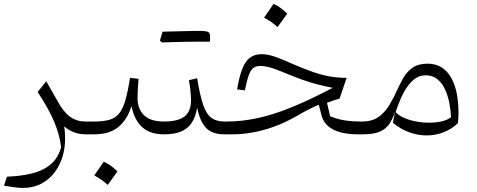

<svg xmlns="http://www.w3.org/2000/svg" viewBox="-20 -671 2381 959"><path d="M210.9 -265.1 168 -211.4Q224.6 -126 251.7 -60.3Q278.8 5.4 285.2 64Q270.5 118.7 232.9 150.1Q195.3 181.6 139.6 195.3Q84 209 14.6 211.4L0 256.3Q15.6 258.8 32 261.5Q48.3 264.2 64.7 265.9Q81.1 267.6 95.2 267.6Q164.1 267.6 214.8 228.3Q265.6 189 289.6 119.6Q313.5 50.3 300.8 -39.6Q322.3 -21 348.9 -10.5Q375.5 0 410.2 0H410.6V-64H410.2Q377.4 -64 354 -74.2Q330.6 -84.5 313.2 -102.1Q295.9 -119.6 281.7 -141.6Z M410.6 0H450.2Q525.9 0 570.3 -35.9Q614.7 -71.8 636.7 -140.6Q651.9 -69.8 691.2 -34.9Q730.5 0 798.8 0H799.3V-64H798.8Q731.9 -64 699.5 -95.2Q667 -126.5 667 -181.2Q667 -200.7 668.2 -224.6Q669.4 -248.5 671.9 -277.3L629.4 -282.2Q618.7 -213.4 606.2 -170.4Q593.8 -127.4 575 -104.2Q556.2 -81.1 526.1 -72.5Q496.1 -64 449.7 -64H410.6Q403.3 -64 399.7 -56.4Q396 -48.8 396 -33.2V-30.8Q396 -15.1 399.7 -7.6Q403.3 0 410.6 0ZM498 136.7Q485.8 154.8 474.4 171.4Q462.9 188 450.7 205.1Q468.3 214.4 485.6 226.3Q502.9 238.3 518.1 252.4Q530.8 235.4 542.7 218.5Q554.7 201.7 566.4 185.1Q546.4 165.5 529.5 154.1Q512.7 142.6 498 136.7Z M799.3 0Q849.6 0 883.3 -13.7Q917 -27.3 936.8 -56.6Q956.5 -85.9 964.8 -132.8Q974.6 -85 991.5 -55.7Q1008.3 -26.4 1035.2 -13.2Q1062 0 1101.6 0H1102.1V-64H1101.6Q1061 -64 1035.9 -82.3Q1010.7 -100.6 994.6 -147.7Q978.5 -194.8 964.8 -280.3L923.3 -270.5Q927.7 -251.5 930.9 -220.9Q934.1 -190.4 934.1 -170.9Q934.1 -133.3 919.7 -109.6Q905.3 -85.9 875.5 -75Q845.7 -64 799.3 -64Q792 -64 788.3 -56.4Q784.7 -48.8 784.7 -33.2V-30.8Q784.7 -15.1 788.3 -7.6Q792 0 799.3 0ZM979.5 -462.9Q995.1 -462.9 1004.9 -462.9Q1014.6 -462.9 1020.3 -462.9Q1025.9 -462.9 1028.8 -462.9Q1029.3 -469.2 1029.3 -477.1Q1029.3 -484.9 1029.3 -489.7Q1029.3 -506.8 1019 -511.7Q1008.8 -516.6 974.1 -516.6Q941.4 -509.3 908.7 -501.2Q876 -493.2 843.5 -485.1Q811 -477.1 778.8 -468.8Q781.2 -466.3 783.4 -463.9Q785.6 -461.4 788.1 -459Q818.4 -460 850.3 -460.9Q882.3 -461.9 914.8 -462.4Q947.3 -462.9 979.5 -462.9ZM788.1 -459Q819.3 -468.3 850.3 -477.5Q881.3 -486.8 912.4 -496.8Q943.4 -506.8 974.1 -516.6Q965.3 -516.6 946.3 -516.4Q927.2 -516.1 901.9 -515.4Q876.5 -514.6 847.9 -514.2Q819.3 -513.7 792 -512.7Q788.6 -502 785.4 -491.2Q782.2 -480.5 778.8 -468.8Q781.2 -466.3 783.4 -463.9Q785.6 -461.4 788.1 -459Z M1641.6 -232.4Q1524.4 -170.4 1431.9 -133.3Q1339.4 -96.2 1262 -80.1Q1184.6 -64 1113.3 -64H1102.1Q1094.7 -64 1091.1 -56.4Q1087.4 -48.8 1087.4 -33.2V-30.8Q1087.4 -15.1 1091.1 -7.6Q1094.7 0 1102.1 0H1140.1Q1186.5 0 1238.5 -8.8Q1290.5 -17.6 1347.9 -38.1Q1405.3 -58.6 1467.3 -94.2Q1493.2 -109.9 1520 -123.5Q1546.9 -137.2 1572.3 -147.9L1585.4 -96.7Q1597.7 -47.9 1644.5 -23.9Q1691.4 0 1769 0H1789.6V-64H1789.1Q1735.4 -64 1699.5 -70.1Q1663.6 -76.2 1628.9 -90.3L1613.3 -157.7Q1628.9 -163.6 1645.3 -168.9Q1661.6 -174.3 1676.3 -178.7L1711.4 -282.2Q1669.4 -282.2 1629.6 -288.8Q1589.8 -295.4 1543 -311.5Q1496.1 -327.6 1431.6 -356Q1375 -381.3 1343.8 -390.9Q1312.5 -400.4 1288.1 -400.4Q1252.4 -400.4 1229 -383.3Q1205.6 -366.2 1190.4 -327.6Q1175.3 -289.1 1164.1 -224.6L1203.1 -219.7Q1212.9 -268.6 1222.4 -294.9Q1231.9 -321.3 1245.6 -331.5Q1259.3 -341.8 1280.8 -341.8Q1296.4 -341.8 1324 -335.2Q1351.6 -328.6 1401.9 -307.1Q1452.6 -286.1 1491 -272.5Q1529.3 -258.8 1564.7 -249.8Q1600.1 -240.7 1641.6 -232.4ZM1346.2 -651.4Q1334 -633.3 1322.5 -616.7Q1311 -600.1 1298.8 -583Q1316.4 -573.7 1333.7 -561.8Q1351.1 -549.8 1366.2 -535.6Q1378.9 -552.7 1390.9 -569.6Q1402.8 -586.4 1414.6 -603Q1394.5 -622.6 1377.7 -634Q1360.8 -645.5 1346.2 -651.4Z M2106.4 -294.9Q2142.1 -294.9 2166 -274.4Q2189.9 -253.9 2204.1 -221.7Q2218.3 -189.5 2224.9 -153.3Q2231.4 -117.2 2232.9 -85.4Q2211.9 -69.8 2182.6 -64Q2153.3 -58.1 2122.6 -58.1Q2073.7 -58.1 2026.1 -72Q1978.5 -85.9 1956.1 -111.3Q1965.8 -140.1 1979 -172.1Q1992.2 -204.1 2010.3 -231.9Q2028.3 -259.8 2052 -277.3Q2075.7 -294.9 2106.4 -294.9ZM2115.2 -353Q2069.3 -353 2040.8 -332.8Q2012.2 -312.5 1995.1 -282.7Q1978 -252.9 1964.8 -223.6Q1946.8 -183.1 1924.8 -146.5Q1902.8 -109.9 1870.6 -86.9Q1838.4 -64 1789.6 -64Q1782.2 -64 1778.6 -56.4Q1774.9 -48.8 1774.9 -33.2V-30.8Q1774.9 -15.1 1778.6 -7.6Q1782.2 0 1789.6 0Q1847.7 0 1878.9 -14.4Q1910.2 -28.8 1926 -54Q1941.9 -79.1 1952.6 -110.8L1942.4 -57.6Q1980 -26.4 2023.4 -10.5Q2066.9 5.4 2111.3 5.4Q2153.8 5.4 2194.1 -9.8Q2234.4 -24.9 2267.1 -55.7Q2269 -71.3 2269.5 -83.7Q2270 -96.2 2270 -109.9Q2270 -159.7 2261.5 -203.6Q2252.9 -247.6 2234.4 -281.2Q2215.8 -314.9 2186.5 -334Q2157.2 -353 2115.2 -353Z"/></svg>

Font: Pinar FD VF
Style: Regular
Weight: 300
Designer: Amin Abedi
Version: Version 2.000